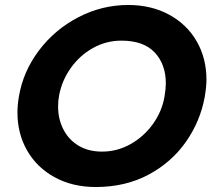

<svg xmlns="http://www.w3.org/2000/svg" viewBox="-20 -736 870 770"><path d="M801 -347Q808 -389 808 -416Q808 -502 769 -570Q730 -638 658.5 -677Q587 -716 494 -716Q389 -716 294.5 -667Q200 -618 136.5 -534Q73 -450 56 -350Q50 -316 50 -284Q50 -200 89 -132Q128 -64 199.5 -25Q271 14 364 14Q483 14 575.5 -35.5Q668 -85 725.5 -167Q783 -249 801 -347ZM645 -402Q645 -380 640 -350Q630 -290 593.5 -239Q557 -188 503.5 -158Q450 -128 389 -128Q335 -128 295.5 -151.5Q256 -175 234.5 -216.5Q213 -258 213 -309Q213 -333 217 -353Q228 -413 264 -463.5Q300 -514 353 -543.5Q406 -573 467 -573Q556 -573 600.5 -525.5Q645 -478 645 -402Z"/></svg>

Font: Geom Bold
Style: Bold Italic
Weight: 700
Italic angle: -10°
Version: Version 1.102